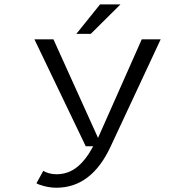

<svg xmlns="http://www.w3.org/2000/svg" viewBox="-20 -684 890 898"><path d="M337 -525.5 448 -663.5H543.5L404.5 -525.5ZM230 -500 438.5 -39 643 -500H731.5L498 0Q408.5 194 244 194Q215.5 194 186.8 186.5Q158 179 150.5 173L182.5 115Q190.5 121 207.8 126Q225 131 243.5 131Q298 131 339.5 98.2Q381 65.5 416 0H381L141 -500Z"/></svg>

Font: League Mono Wide Light
Style: Regular
Weight: 300
Width: 8
Designer: Tyler Finck
Foundry: The League of Moveable Type / Tyler Finck
Version: Version 2.210